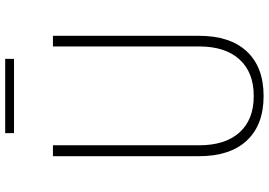

<svg xmlns="http://www.w3.org/2000/svg" viewBox="-168 -856 1036 740"><g transform="rotate(-90 350.0 -486.0)"><path d="M118 -800H160V-237Q160 -136 209.5 -81Q259 -26 350 -26Q441 -26 491 -81Q541 -136 541 -237V-800H582V-237Q582 -117 521.5 -52.5Q461 12 350 12Q239 12 178.5 -52.5Q118 -117 118 -237ZM207 -950V-984H493V-950Z"/></g></svg>

Font: Martian Mono SemiExpanded Thin
Style: Regular
Weight: 250
Monospace: yes
Version: Version 0.930